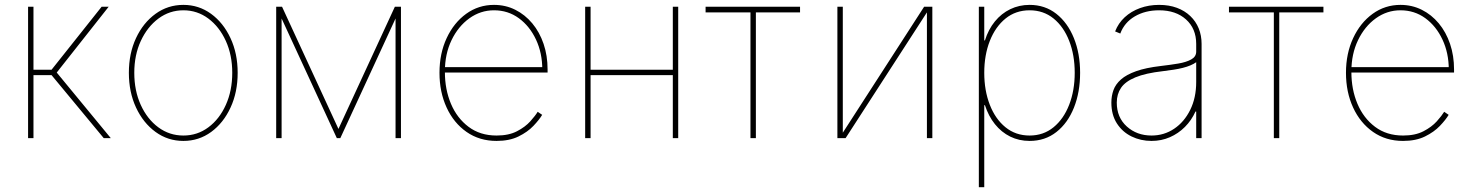

<svg xmlns="http://www.w3.org/2000/svg" viewBox="-20 -574 6123 798"><path d="M96.7 0V-545.9H119.1V-284.2H194.3L402.3 -545.9H431.6L215.8 -272.5L440.4 0H411.1L194.3 -261.7H119.1V0Z M742.2 11.7Q677.7 11.7 626.5 -25.6Q575.2 -63 545.4 -127Q515.6 -190.9 515.6 -271.5Q515.6 -352.1 545.4 -415.8Q575.2 -479.5 626.5 -516.6Q677.7 -553.7 742.2 -553.7Q806.2 -553.7 857.2 -516.6Q908.2 -479.5 938 -415.5Q967.8 -351.6 967.8 -271.5Q967.8 -190.9 938.2 -127Q908.7 -63 857.7 -25.6Q806.6 11.7 742.2 11.7ZM742.2 -10.7Q800.3 -10.7 846.2 -44.9Q892.1 -79.1 918.7 -138.2Q945.3 -197.3 945.3 -271.5Q945.3 -345.2 918.5 -404.1Q891.6 -462.9 845.7 -497.1Q799.8 -531.2 742.2 -531.2Q684.6 -531.2 638.4 -496.8Q592.3 -462.4 565.2 -403.8Q538.1 -345.2 538.1 -271.5Q538.1 -197.3 564.9 -138.2Q591.8 -79.1 637.9 -44.9Q684.1 -10.7 742.2 -10.7Z M1386.7 -38.1 1621.1 -545.9H1646.5L1394.5 0H1379.9L1127.9 -545.9H1152.3ZM1150.4 -545.9V0H1127.9V-545.9ZM1624 0V-545.9H1646.5V0Z M2043.9 11.7Q1972.7 11.7 1919.2 -25.6Q1865.7 -63 1836.2 -127.2Q1806.6 -191.4 1806.6 -271.5Q1806.6 -351.6 1836.4 -415.5Q1866.2 -479.5 1917.5 -516.6Q1968.8 -553.7 2033.2 -553.7Q2081.1 -553.7 2121.6 -533.4Q2162.1 -513.2 2192.4 -476.8Q2222.7 -440.4 2239.3 -391.6Q2255.9 -342.8 2255.9 -285.2V-272.5H1818.4V-294.9H2243.7L2233.9 -285.2Q2233.9 -353.5 2207.8 -409.4Q2181.6 -465.3 2136.5 -498.3Q2091.3 -531.2 2033.2 -531.2Q1977.1 -531.2 1930.7 -497.8Q1884.3 -464.4 1856.7 -407Q1829.1 -349.6 1829.1 -277.3V-274.4Q1829.1 -202.6 1854.2 -142.8Q1879.4 -83 1927.5 -46.9Q1975.6 -10.7 2043.9 -10.7Q2094.7 -10.7 2128.9 -28.6Q2163.1 -46.4 2184.1 -69.8Q2205.1 -93.3 2214.8 -109.4L2233.4 -96.7Q2221.2 -76.2 2197 -50.8Q2172.9 -25.4 2135 -6.8Q2097.2 11.7 2043.9 11.7Z M2787.1 -284.2V-261.7H2426.8V-284.2ZM2434.6 -545.9V0H2412.1V-545.9ZM2798.8 -545.9V0H2776.4V-545.9Z M2912.6 -522.5V-545.9H3305.2V-522.5H3121.6V0H3099.1V-522.5Z M3482.9 -22.5 3820.8 -545.9H3855V0H3832.5V-522.5L3494.6 0H3460.4V-545.9H3482.9Z M4048.3 204.1V-545.9H4070.8V-406.2H4073.7Q4087.9 -451.7 4115 -484.9Q4142.1 -518.1 4179 -535.9Q4215.8 -553.7 4259.3 -553.7Q4323.2 -553.7 4370.4 -516.6Q4417.5 -479.5 4443.4 -415.5Q4469.2 -351.6 4469.2 -271.5Q4469.2 -190.9 4443.6 -126.7Q4418 -62.5 4370.8 -25.4Q4323.7 11.7 4259.3 11.7Q4215.3 11.7 4178.7 -6.3Q4142.1 -24.4 4115.2 -57.9Q4088.4 -91.3 4073.7 -136.7H4070.8V204.1ZM4259.3 -10.7Q4316.9 -10.7 4358.9 -45.2Q4400.9 -79.6 4423.8 -138.7Q4446.8 -197.8 4446.8 -271.5Q4446.8 -345.2 4423.8 -404.1Q4400.9 -462.9 4358.9 -497.1Q4316.9 -531.2 4259.3 -531.2Q4201.7 -531.2 4159.4 -497.1Q4117.2 -462.9 4094 -404.1Q4070.8 -345.2 4070.8 -271.5Q4070.8 -197.8 4093.8 -138.7Q4116.7 -79.6 4158.9 -45.2Q4201.2 -10.7 4259.3 -10.7Z M4766.1 11.7Q4721.2 11.7 4683.1 -6.8Q4645 -25.4 4622.1 -61Q4599.1 -96.7 4599.1 -147.5Q4599.1 -175.3 4607.9 -199.7Q4616.7 -224.1 4639.2 -243.9Q4661.6 -263.7 4701.9 -278.1Q4742.2 -292.5 4805.2 -299.8Q4843.3 -304.2 4876.7 -309.8Q4910.2 -315.4 4930.9 -326.9Q4951.7 -338.4 4951.7 -359.4V-391.6Q4951.7 -455.1 4909.4 -493.2Q4867.2 -531.2 4797.4 -531.2Q4739.7 -531.2 4696.5 -505.9Q4653.3 -480.5 4636.2 -434.6L4614.7 -443.4Q4627.9 -477.5 4654.5 -502.2Q4681.2 -526.9 4718 -540.3Q4754.9 -553.7 4797.4 -553.7Q4838.9 -553.7 4871.6 -541.5Q4904.3 -529.3 4927.2 -507.3Q4950.2 -485.4 4962.2 -455.8Q4974.1 -426.3 4974.1 -391.6V0H4951.7V-110.4H4948.7Q4932.1 -73.7 4904.8 -46.4Q4877.4 -19 4842.3 -3.7Q4807.1 11.7 4766.1 11.7ZM4766.1 -10.7Q4817.9 -10.7 4859.9 -38.8Q4901.9 -66.9 4926.8 -117.2Q4951.7 -167.5 4951.7 -233.4V-315.4Q4941.4 -308.1 4927.5 -302.2Q4913.6 -296.4 4896.2 -292Q4878.9 -287.6 4858.2 -284.4Q4837.4 -281.2 4814 -278.3Q4740.7 -270 4698.7 -252.4Q4656.7 -234.9 4639.2 -208.7Q4621.6 -182.6 4621.6 -147.5Q4621.6 -85.9 4663.3 -48.3Q4705.1 -10.7 4766.1 -10.7Z M5087.9 -522.5V-545.9H5480.5V-522.5H5296.9V0H5274.4V-522.5Z M5811.5 11.7Q5740.2 11.7 5686.8 -25.6Q5633.3 -63 5603.8 -127.2Q5574.2 -191.4 5574.2 -271.5Q5574.2 -351.6 5604 -415.5Q5633.8 -479.5 5685.1 -516.6Q5736.3 -553.7 5800.8 -553.7Q5848.6 -553.7 5889.2 -533.4Q5929.7 -513.2 5960 -476.8Q5990.2 -440.4 6006.8 -391.6Q6023.4 -342.8 6023.4 -285.2V-272.5H5585.9V-294.9H6011.2L6001.5 -285.2Q6001.5 -353.5 5975.3 -409.4Q5949.2 -465.3 5904.1 -498.3Q5858.9 -531.2 5800.8 -531.2Q5744.6 -531.2 5698.2 -497.8Q5651.9 -464.4 5624.3 -407Q5596.7 -349.6 5596.7 -277.3V-274.4Q5596.7 -202.6 5621.8 -142.8Q5647 -83 5695.1 -46.9Q5743.2 -10.7 5811.5 -10.7Q5862.3 -10.7 5896.5 -28.6Q5930.7 -46.4 5951.7 -69.8Q5972.7 -93.3 5982.4 -109.4L6001 -96.7Q5988.8 -76.2 5964.6 -50.8Q5940.4 -25.4 5902.6 -6.8Q5864.7 11.7 5811.5 11.7Z"/></svg>

Font: Inter Tight Thin
Style: Regular
Weight: 250
Designer: Rasmus Andersson
Foundry: rsms
Version: Version 3.004